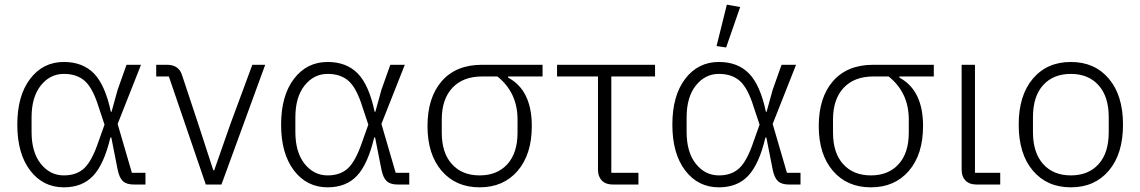

<svg xmlns="http://www.w3.org/2000/svg" viewBox="-20 -789 4874 821"><path d="M602 -50V0H552Q521 0 505.5 -14.5Q490 -29 483 -64L456 -201H452Q425 -87 378.5 -37.5Q332 12 253 12Q164 12 109 -60Q54 -132 54 -256Q54 -380 109 -452Q164 -524 253 -524Q334 -524 382 -474.5Q430 -425 454 -311H457L483 -405L521 -512H583L483 -259L544 -50ZM253 -39Q308 -39 341 -70.5Q374 -102 402 -186L427 -256L402 -331Q377 -412 343 -442.5Q309 -473 253 -473Q194 -473 154.5 -423.5Q115 -374 115 -287V-225Q115 -138 154.5 -88.5Q194 -39 253 -39Z M927 0H860L702 -462H648V-512H694Q744 -512 758 -469L828 -258L892 -61H896L965 -258L1059 -512H1114Z M1730 -50V0H1680Q1649 0 1633.5 -14.5Q1618 -29 1611 -64L1584 -201H1580Q1553 -87 1506.5 -37.5Q1460 12 1381 12Q1292 12 1237 -60Q1182 -132 1182 -256Q1182 -380 1237 -452Q1292 -524 1381 -524Q1462 -524 1510 -474.5Q1558 -425 1582 -311H1585L1611 -405L1649 -512H1711L1611 -259L1672 -50ZM1381 -39Q1436 -39 1469 -70.5Q1502 -102 1530 -186L1555 -256L1530 -331Q1505 -412 1471 -442.5Q1437 -473 1381 -473Q1322 -473 1282.5 -423.5Q1243 -374 1243 -287V-225Q1243 -138 1282.5 -88.5Q1322 -39 1381 -39Z M2300 -462H2153V-457Q2254 -403 2254 -250Q2254 -129 2193.5 -58.5Q2133 12 2031 12Q1929 12 1868.5 -58.5Q1808 -129 1808 -250Q1808 -372 1869 -442Q1930 -512 2041 -512H2300ZM2107 -462H2041Q1960 -462 1914.5 -413.5Q1869 -365 1869 -278V-222Q1869 -135 1912.5 -87Q1956 -39 2031 -39Q2106 -39 2149.5 -87Q2193 -135 2193 -222V-278Q2193 -393 2107 -462Z M2710 0H2600Q2570 0 2553.5 -17Q2537 -34 2537 -63V-462H2362V-512H2781V-462H2594V-50H2710Z M3403 -50V0H3353Q3322 0 3306.5 -14.5Q3291 -29 3284 -64L3257 -201H3253Q3226 -87 3179.5 -37.5Q3133 12 3054 12Q2965 12 2910 -60Q2855 -132 2855 -256Q2855 -380 2910 -452Q2965 -524 3054 -524Q3135 -524 3183 -474.5Q3231 -425 3255 -311H3258L3284 -405L3322 -512H3384L3284 -259L3345 -50ZM3054 -39Q3109 -39 3142 -70.5Q3175 -102 3203 -186L3228 -256L3203 -331Q3178 -412 3144 -442.5Q3110 -473 3054 -473Q2995 -473 2955.5 -423.5Q2916 -374 2916 -287V-225Q2916 -138 2955.5 -88.5Q2995 -39 3054 -39ZM3145 -759 3085 -586 3044 -592 3088 -769Z M3973 -462H3826V-457Q3927 -403 3927 -250Q3927 -129 3866.5 -58.5Q3806 12 3704 12Q3602 12 3541.5 -58.5Q3481 -129 3481 -250Q3481 -372 3542 -442Q3603 -512 3714 -512H3973ZM3780 -462H3714Q3633 -462 3587.5 -413.5Q3542 -365 3542 -278V-222Q3542 -135 3585.5 -87Q3629 -39 3704 -39Q3779 -39 3822.5 -87Q3866 -135 3866 -222V-278Q3866 -393 3780 -462Z M4257 -50V0H4155Q4125 0 4108.5 -17Q4092 -34 4092 -63V-512H4149V-50Z M4721.5 -59.5Q4661 12 4559 12Q4457 12 4396.5 -59.5Q4336 -131 4336 -256Q4336 -381 4396.5 -452.5Q4457 -524 4559 -524Q4661 -524 4721.5 -452.5Q4782 -381 4782 -256Q4782 -131 4721.5 -59.5ZM4721 -224V-288Q4721 -376 4677.5 -424.5Q4634 -473 4559 -473Q4484 -473 4440.5 -425Q4397 -377 4397 -288V-224Q4397 -136 4440.5 -87.5Q4484 -39 4559 -39Q4634 -39 4677.5 -87Q4721 -135 4721 -224Z"/></svg>

Font: IBM Plex Sans Light
Style: Regular
Weight: 300
Designer: Mike Abbink, Paul van der Laan, Pieter van Rosmalen
Foundry: Bold Monday
Version: Version 3.0